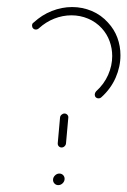

<svg xmlns="http://www.w3.org/2000/svg" viewBox="-20 -539 371 559"><path d="M134.4 -15.2Q134.4 -22.6 140 -28.1Q145.6 -33.7 152.6 -33.7Q159.3 -33.7 163.7 -29.3Q168.1 -24.8 168.1 -18.5Q168.1 -11.1 162.6 -5.6Q157 0 149.6 0Q143.3 0 138.9 -4.4Q134.4 -8.9 134.4 -15.2ZM167.8 -208.5Q172.6 -208.5 175.9 -205Q179.3 -201.5 178.9 -196.7L172.2 -121.9Q171.9 -117 168.1 -113.3Q164.4 -109.6 159.3 -109.6Q154.4 -109.6 151.1 -113.1Q147.8 -116.7 148.1 -121.9L154.8 -196.7Q155.2 -201.5 159.1 -205Q163 -208.5 167.8 -208.5ZM84.4 -453Q79.6 -453 76.5 -456.3Q73.3 -459.6 73.3 -464.4Q73.3 -470.7 77.8 -473.3Q101.9 -495.6 130.9 -507Q160 -518.5 190 -518.5Q220 -518.5 247.2 -507Q274.4 -495.6 294.4 -473.3Q312.6 -453.7 321.7 -429.3Q330.7 -404.8 330.7 -378.1Q330.7 -344.8 316.7 -312.8Q302.6 -280.7 275.6 -256.3Q271.9 -252.6 266.7 -252.6Q261.9 -252.6 258.9 -255.6Q255.9 -258.5 255.9 -263Q255.9 -268.5 260 -273.3Q283 -294.1 294.8 -320.9Q306.7 -347.8 306.7 -375.9Q306.7 -398.1 299.1 -419.1Q291.5 -440 276.3 -456.7Q259.3 -475.2 236.3 -484.8Q213.3 -494.4 188.1 -494.4Q162.6 -494.4 138.1 -484.8Q113.7 -475.2 93.3 -456.7Q89.6 -453 84.4 -453Z"/></svg>

Font: 26F Galaxy Sans Thin
Style: Italic
Weight: 100
Italic angle: -4.99998°
Designer: C₂₉H₂₅N₃O₅
Version: Version 1.200